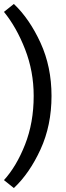

<svg xmlns="http://www.w3.org/2000/svg" viewBox="-20 -786 335 969"><path d="M50 163 0 123Q63 54 106.5 -56.5Q150 -167 150 -302Q150 -426 106.5 -537.5Q63 -649 0 -726L50 -766Q129 -691 184.5 -570Q240 -449 240 -302Q240 -153 184.5 -32Q129 89 50 163Z"/></svg>

Font: Violet Sans
Style: Regular
Weight: 400
Designer: Calvin Waterman
Foundry: Violet Office
Version: Version 1.013